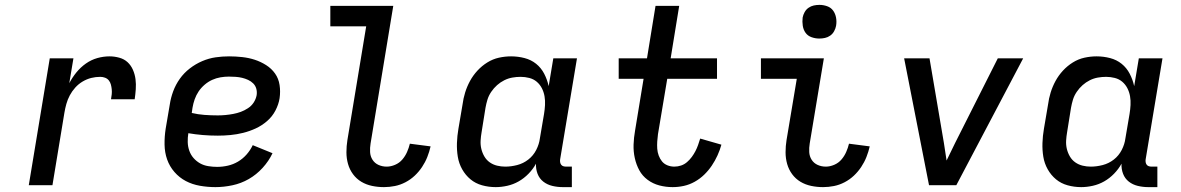

<svg xmlns="http://www.w3.org/2000/svg" viewBox="-20 -759 4840 787"><path d="M98 0 184 -520H281L264 -418Q276 -441 293 -462Q310 -483 332 -498.5Q354 -514 379 -521Q404 -528 429 -528Q449 -528 469 -522.5Q489 -517 503 -504Q517 -491 525 -472.5Q533 -454 535.5 -434Q538 -414 536.5 -393Q535 -372 532 -352H435Q437 -362 438 -372.5Q439 -383 438 -393Q437 -403 434.5 -412.5Q432 -422 426 -429.5Q420 -437 410.5 -440.5Q401 -444 391 -444Q372 -444 354 -439.5Q336 -435 319 -425Q302 -415 288.5 -400Q275 -385 266 -368Q257 -351 252 -333Q247 -315 244 -297L195 0Z M863 8Q831 8 799.5 2.5Q768 -3 741.5 -17Q715 -31 695 -54Q675 -77 665 -105.5Q655 -134 654.5 -166.5Q654 -199 659 -231L676 -331Q680 -358 690 -385Q700 -412 717 -436Q734 -460 758 -478.5Q782 -497 809 -508.5Q836 -520 863.5 -524Q891 -528 919 -528Q946 -528 973 -525Q1000 -522 1024.5 -514Q1049 -506 1071 -492Q1093 -478 1107.5 -457.5Q1122 -437 1126 -410.5Q1130 -384 1126 -356Q1122 -331 1109 -306Q1096 -281 1074.5 -262.5Q1053 -244 1028 -232.5Q1003 -221 977 -214.5Q951 -208 924.5 -205.5Q898 -203 873 -203Q842 -203 811.5 -205.5Q781 -208 752 -213Q749 -195 749.5 -176.5Q750 -158 756 -141Q762 -124 773.5 -111Q785 -98 800 -89.5Q815 -81 833.5 -78Q852 -75 870 -75Q892 -75 914 -80Q936 -85 955.5 -96.5Q975 -108 990.5 -125.5Q1006 -143 1016 -164L1097 -131Q1082 -99 1056.5 -71Q1031 -43 999.5 -25Q968 -7 932.5 0.5Q897 8 863 8ZM873 -286Q888 -286 904 -287.5Q920 -289 936 -292Q952 -295 967 -300.5Q982 -306 996.5 -315.5Q1011 -325 1020 -339Q1029 -353 1032 -369Q1034 -383 1030.5 -395.5Q1027 -408 1018 -417Q1009 -426 997 -431.5Q985 -437 972.5 -440Q960 -443 946 -444Q932 -445 918 -445Q901 -445 883.5 -442Q866 -439 849.5 -431.5Q833 -424 818.5 -411.5Q804 -399 794 -384Q784 -369 778 -352Q772 -335 769 -317L766 -296Q791 -290 818 -288Q845 -286 873 -286Z M1554 8Q1529 8 1505 3Q1481 -2 1461 -14Q1441 -26 1427 -45Q1413 -64 1406.5 -87Q1400 -110 1400 -135Q1400 -160 1404 -185L1481 -651H1334V-735H1592L1499 -171Q1496 -153 1497 -135.5Q1498 -118 1507 -104Q1516 -90 1531.5 -83Q1547 -76 1565 -76Q1582 -76 1599.5 -83.5Q1617 -91 1629 -105Q1641 -119 1648.5 -136Q1656 -153 1660 -170L1745 -159Q1740 -137 1731.5 -115.5Q1723 -94 1710 -74.5Q1697 -55 1680 -39Q1663 -23 1642 -12Q1621 -1 1598.5 3.5Q1576 8 1554 8Z M2012 8Q1983 8 1956 0.5Q1929 -7 1908.5 -24Q1888 -41 1874.5 -65Q1861 -89 1856.5 -116.5Q1852 -144 1853 -173Q1854 -202 1859 -231L1876 -331Q1879 -355 1886.5 -379.5Q1894 -404 1906.5 -427Q1919 -450 1937 -469.5Q1955 -489 1977.5 -503Q2000 -517 2025 -522.5Q2050 -528 2075 -528Q2103 -528 2130 -521Q2157 -514 2177.5 -497.5Q2198 -481 2210.5 -457Q2223 -433 2229 -406L2248 -520H2345L2276 -106Q2275 -100 2276 -94Q2277 -88 2280.5 -83.5Q2284 -79 2289.5 -77.5Q2295 -76 2301 -76H2324V8H2287Q2265 8 2244 3Q2223 -2 2207 -14.5Q2191 -27 2183.5 -46.5Q2176 -66 2177 -88Q2165 -66 2146.5 -47Q2128 -28 2106 -15.5Q2084 -3 2059.5 2.5Q2035 8 2012 8ZM2051 -76Q2075 -76 2100 -82.5Q2125 -89 2145.5 -105Q2166 -121 2178 -144.5Q2190 -168 2193 -192L2210 -292Q2213 -310 2214 -328.5Q2215 -347 2212 -364.5Q2209 -382 2201 -397.5Q2193 -413 2180 -424Q2167 -435 2149.5 -439.5Q2132 -444 2114 -444Q2097 -444 2080 -441Q2063 -438 2047 -430Q2031 -422 2017.5 -410Q2004 -398 1993.5 -382.5Q1983 -367 1978 -350.5Q1973 -334 1970 -317L1954 -217Q1951 -200 1950 -182.5Q1949 -165 1953 -148.5Q1957 -132 1965.5 -117.5Q1974 -103 1987.5 -93.5Q2001 -84 2017.5 -80Q2034 -76 2051 -76Z M2737 8Q2709 8 2682.5 1Q2656 -6 2634.5 -22Q2613 -38 2600.5 -61Q2588 -84 2582 -111Q2576 -138 2577 -166.5Q2578 -195 2583 -223L2618 -436H2516V-520H2632L2667 -735H2764L2729 -520H2919V-436H2715L2677 -209Q2675 -194 2674 -179Q2673 -164 2674 -149.5Q2675 -135 2680 -121.5Q2685 -108 2693.5 -97.5Q2702 -87 2715.5 -81.5Q2729 -76 2744 -76Q2758 -76 2771.5 -80.5Q2785 -85 2796 -94.5Q2807 -104 2815.5 -115.5Q2824 -127 2830.5 -139.5Q2837 -152 2841.5 -165Q2846 -178 2850 -191L2937 -166Q2931 -144 2921 -122Q2911 -100 2897.5 -80Q2884 -60 2866.5 -43Q2849 -26 2827.5 -14Q2806 -2 2783 3Q2760 8 2737 8Z M3354 8Q3329 8 3305 3Q3281 -2 3261 -14Q3241 -26 3227 -45Q3213 -64 3206.5 -87Q3200 -110 3200 -135Q3200 -160 3204 -185L3246 -436H3099V-520H3357L3299 -171Q3296 -153 3297 -135.5Q3298 -118 3307 -104Q3316 -90 3331.5 -83Q3347 -76 3365 -76Q3382 -76 3399.5 -83.5Q3417 -91 3429 -105Q3441 -119 3448.5 -136Q3456 -153 3460 -170L3545 -159Q3540 -137 3531.5 -115.5Q3523 -94 3510 -74.5Q3497 -55 3480 -39Q3463 -23 3442 -12Q3421 -1 3398.5 3.5Q3376 8 3354 8ZM3338 -601Q3322 -601 3306.5 -606.5Q3291 -612 3282 -624.5Q3273 -637 3270.5 -653.5Q3268 -670 3270 -687Q3272 -698 3278 -709Q3284 -720 3294 -727Q3304 -734 3315.5 -736.5Q3327 -739 3339 -739Q3355 -739 3370.5 -733.5Q3386 -728 3395 -715.5Q3404 -703 3407 -686.5Q3410 -670 3407 -653Q3405 -642 3399 -631Q3393 -620 3383 -613Q3373 -606 3361.5 -603.5Q3350 -601 3338 -601Z M3788 0 3686 -520H3790L3849 -173Q3852 -155 3854.5 -137Q3857 -119 3860 -101Q3869 -119 3877.5 -137Q3886 -155 3895 -173L4070 -520H4174L3900 0Z M4412 8Q4383 8 4356 0.5Q4329 -7 4308.5 -24Q4288 -41 4274.5 -65Q4261 -89 4256.5 -116.5Q4252 -144 4253 -173Q4254 -202 4259 -231L4276 -331Q4279 -355 4286.5 -379.5Q4294 -404 4306.5 -427Q4319 -450 4337 -469.5Q4355 -489 4377.5 -503Q4400 -517 4425 -522.5Q4450 -528 4475 -528Q4503 -528 4530 -521Q4557 -514 4577.5 -497.5Q4598 -481 4610.5 -457Q4623 -433 4629 -406L4648 -520H4745L4676 -106Q4675 -100 4676 -94Q4677 -88 4680.5 -83.5Q4684 -79 4689.5 -77.5Q4695 -76 4701 -76H4724V8H4687Q4665 8 4644 3Q4623 -2 4607 -14.5Q4591 -27 4583.5 -46.5Q4576 -66 4577 -88Q4565 -66 4546.5 -47Q4528 -28 4506 -15.5Q4484 -3 4459.5 2.5Q4435 8 4412 8ZM4451 -76Q4475 -76 4500 -82.5Q4525 -89 4545.5 -105Q4566 -121 4578 -144.5Q4590 -168 4593 -192L4610 -292Q4613 -310 4614 -328.5Q4615 -347 4612 -364.5Q4609 -382 4601 -397.5Q4593 -413 4580 -424Q4567 -435 4549.5 -439.5Q4532 -444 4514 -444Q4497 -444 4480 -441Q4463 -438 4447 -430Q4431 -422 4417.5 -410Q4404 -398 4393.5 -382.5Q4383 -367 4378 -350.5Q4373 -334 4370 -317L4354 -217Q4351 -200 4350 -182.5Q4349 -165 4353 -148.5Q4357 -132 4365.5 -117.5Q4374 -103 4387.5 -93.5Q4401 -84 4417.5 -80Q4434 -76 4451 -76Z"/></svg>

Font: Iosevka Medium Extended
Style: Italic
Weight: 500
Width: 7
Italic angle: -9°
Monospace: yes
Designer: Belleve Invis
Foundry: Belleve Invis
Version: Version 32.5.0; ttfautohint (v1.8.4)